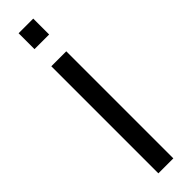

<svg xmlns="http://www.w3.org/2000/svg" viewBox="-311 -893 880 880"><g transform="rotate(-45 128.5 -453.5)"><path d="M80 0V-694H177V0ZM81 -804V-907H176V-804Z"/></g></svg>

Font: TitilliumText22L Lt
Style: Medium
Weight: 500
Designer: Campivisivi
Foundry: Campivisivi
Version: 1.000